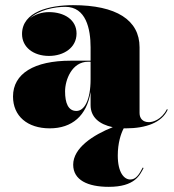

<svg xmlns="http://www.w3.org/2000/svg" viewBox="-20 -488 677 745"><path d="M254.5 -252.5C112.5 -252.5 30.5 -202.5 30.5 -113.5C30.5 -37.5 86.5 10 173 10C259.5 10 316.5 -39 331.5 -131V-80C331.5 -34 364.5 -5.5 417.5 5.5C340.5 36 264 86.5 264 151C264 211 321 237 402 237C503 237 522.5 192 537 164L534 162C519.5 190 507 208.5 485.5 208.5C461.5 208.5 437 181.5 437 115.5C437 67 449 30.5 460 10C462.5 10 465.5 10 468.5 10C546.5 10 608.5 -12.5 631 -63L627.5 -64C607 -24 573.5 -14 558 -14C533.5 -14 521.5 -29 521.5 -49.5V-304.5C521.5 -410.5 431 -468 263.5 -468C172.5 -468 65.5 -443 65.5 -356C65.5 -305 109.5 -271 170 -271C227.5 -271 277 -303 277 -358C277 -412 228.5 -441 170 -441C141 -441 114.5 -431.5 95.5 -416C130.5 -450.5 194.5 -461.5 233.5 -461.5C313.5 -461.5 331.5 -376.5 331.5 -304.5V-252.5ZM276.5 -57.5C244.5 -57.5 232.5 -88.5 232.5 -133.5C232.5 -178 259 -248.5 322 -248.5H331.5V-180.5C331.5 -99 307 -57.5 276.5 -57.5Z"/></svg>

Font: Bodoni* 36pt Fatface
Style: Regular
Weight: 900
Version: Version 2.3